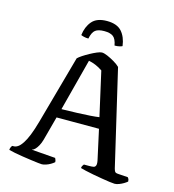

<svg xmlns="http://www.w3.org/2000/svg" viewBox="-129 -1012 1013 1119"><g transform="rotate(15 378.0 -452.5)"><path d="M226 0Q221 0 203 -2Q185 -4 160 -7.5Q135 -11 108.5 -15Q82 -19 59 -23.5Q36 -28 22 -32Q22 -40 25.5 -48Q29 -56 33 -59H42Q54 -59 67 -68Q80 -77 93.5 -97.5Q107 -118 120.5 -151.5Q134 -185 148 -235L263 -649Q272 -658 289.5 -669.5Q307 -681 328 -692.5Q349 -704 368 -712Q387 -720 397 -720Q410 -720 431 -711Q452 -702 474 -689Q496 -676 509 -663L644 -86Q647 -75 651 -68.5Q655 -62 670 -61L730 -57Q732 -53 735 -50Q738 -47 739 -33Q731 -26 718.5 -18.5Q706 -11 691.5 -5.5Q677 0 665 0Q656 0 634.5 -3Q613 -6 586 -10.5Q559 -15 532 -20Q505 -25 484 -30Q463 -35 453 -38Q453 -46 457.5 -53Q462 -60 464 -62H495Q512 -62 522 -64Q532 -66 535.5 -77.5Q539 -89 532 -117L495 -286H239L200 -141Q194 -120 185.5 -104.5Q177 -89 168 -79.5Q159 -70 148 -67L292 -56Q293 -53 296 -47Q299 -41 299 -32Q290 -24 277 -16.5Q264 -9 250 -4.5Q236 0 226 0ZM254 -340Q303 -341 347.5 -342.5Q392 -344 426.5 -346.5Q461 -349 480 -352L420 -618Q398 -633 377 -641.5Q356 -650 336 -654ZM378 -905Q439 -905 467.5 -873Q496 -841 503 -787Q498 -784 486 -781Q474 -778 457 -778Q450 -817 432 -830.5Q414 -844 378 -844Q342 -844 324.5 -830.5Q307 -817 299 -778Q284 -778 272 -781Q260 -784 254 -787Q260 -838 288.5 -871.5Q317 -905 378 -905Z"/></g></svg>

Font: Texturina Medium 12pt
Style: Regular
Weight: 400
Version: Version 1.002